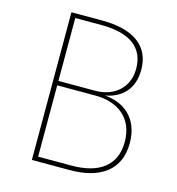

<svg xmlns="http://www.w3.org/2000/svg" viewBox="-109 -829 852 923"><g transform="rotate(15 317.0 -367.5)"><path d="M391 -390C473 -404 529 -458 529 -554C529 -674 441 -735 285 -735H133V0H323C473 0 567 -66 567 -199C567 -325 486 -384 391 -390ZM288 -713C428 -713 504 -660 504 -553C504 -461 438 -400 341 -400H158V-713ZM324 -23H158V-378H347C460 -378 542 -318 542 -199C542 -77 456 -23 324 -23Z"/></g></svg>

Font: Glow Sans SC Normal Thin
Style: Regular
Weight: 100
Designer: Ryoko NISHIZUKA (kana, bopomofo & ideographs); Paul D. Hunt (Latin, Greek & Cyrillic); Sandoll Communications, Soo-young
Version: Version 0.93